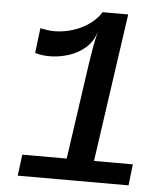

<svg xmlns="http://www.w3.org/2000/svg" viewBox="-52 -773 704 820"><g transform="rotate(5 300.0 -363.5)"><path d="M54.5 0 66 -91H256.5L316.5 -509.5Q322 -546.5 328 -579Q334 -611.5 342 -644Q330 -600.5 298.8 -573.2Q267.5 -546 227.8 -533.2Q188 -520.5 149 -520Q110 -519.5 83 -529L96 -636Q137.5 -625.5 177.8 -629.2Q218 -633 253 -647Q288 -661 314.2 -682Q340.5 -703 354.5 -727H464.5L373.5 -91H540L529.5 0Z"/></g></svg>

Font: Spline Sans Mono Medium
Style: Italic
Weight: 500
Italic angle: -4°
Monospace: yes
Designer: Eben Sorkin, Mirko Velimirovic
Foundry: Sorkin Type
Version: Version 1.004